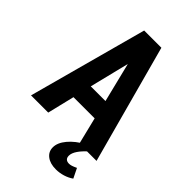

<svg xmlns="http://www.w3.org/2000/svg" viewBox="-262 -773 1049 1049"><g transform="rotate(45 262.5 -249.0)"><path d="M9.4 0H142.4L180.3 -157.1H344L382.6 0H515.6L329 -687.7H196ZM205.4 -265.7 262.1 -495.3 318.9 -265.7ZM467.1 102.6Q449.3 111 438.9 114.2Q428.6 117.4 419.7 117.4Q404.7 117.4 396.5 109.7Q388.3 102 388.3 86.6Q388.3 66.7 404.9 42.1Q421.4 17.6 452.1 -8.9L410.9 -24.1Q356.4 6 325.3 43.4Q294.1 80.7 294.1 116.3Q294.1 149.9 320.4 170Q346.6 190.1 391 190.1Q418.7 190.1 446.1 181.7Q473.4 173.3 494.4 158.3Z"/></g></svg>

Font: Secuela Black
Style: Regular
Weight: 900
Designer: Fernando Haro
Foundry: deFharo
Version: Version 1.704